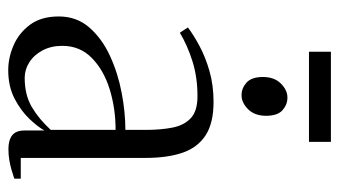

<svg xmlns="http://www.w3.org/2000/svg" viewBox="-207 -649 864 490"><g transform="rotate(90 225.0 -404.0)"><path d="M159 7Q127.5 7 96 -6.5Q64.5 -20 43.2 -48.5Q22 -77 22 -122Q22 -167.5 50 -199.8Q78 -232 122.2 -252.5Q166.5 -273 216.8 -282.5Q267 -292 311.5 -292V-343.5Q311.5 -383 305.5 -412.8Q299.5 -442.5 281.2 -459.2Q263 -476 225.5 -476Q177 -476 136.5 -463.2Q96 -450.5 63.5 -431L50 -451.5Q69 -466 97.5 -481.2Q126 -496.5 162 -506.8Q198 -517 240 -517Q294 -517 325.2 -496.8Q356.5 -476.5 369.8 -437.8Q383 -399 383 -343.5V-25H436V-8.5Q425.5 -5 413.8 -1.5Q402 2 388.8 4.2Q375.5 6.5 360 6.5Q337.5 6.5 325.2 -3.2Q313 -13 313 -34.5V-85.5Q304.5 -69.5 283.8 -47.5Q263 -25.5 231.8 -9.2Q200.5 7 159 7ZM178.5 -35Q222 -35 252.8 -53Q283.5 -71 311.5 -101.5V-267Q256.5 -267 207.5 -251.8Q158.5 -236.5 127.8 -206.2Q97 -176 97 -131Q97 -102.5 108.5 -80.8Q120 -59 138.8 -47Q157.5 -35 178.5 -35ZM222.5 -588.5Q205 -588.5 190.8 -601.2Q176.5 -614 176.5 -643Q176.5 -672 193.2 -688.8Q210 -705.5 228.5 -705.5H229.5Q247 -705.5 261.2 -693Q275.5 -680.5 275.5 -651Q275.5 -622 258.8 -605.2Q242 -588.5 223.5 -588.5ZM342 -816.5V-760.5H112V-816.5Z"/></g></svg>

Font: Merriweather 144pt Light
Style: Regular
Weight: 300
Version: Version 2.100